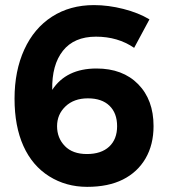

<svg xmlns="http://www.w3.org/2000/svg" viewBox="-20 -727 672 754"><path d="M234.6 -153.6Q265.1 -122.1 321.3 -122.1Q377.4 -122.1 408.7 -151.1Q439.9 -180.2 439.9 -231.4Q439.9 -282.7 409.9 -311.8Q379.9 -340.8 325.2 -340.8Q270.5 -340.8 237.3 -309.3Q204.1 -277.8 204.1 -231.4Q204.1 -185.1 234.6 -153.6ZM185.1 -374Q240.2 -458 358.9 -458Q461.9 -458 522.5 -396.5Q583 -335 583 -231.9Q583 -158.7 551.5 -104.7Q520 -50.8 462.6 -22Q405.3 6.8 322.3 6.8Q239.3 6.8 173.1 -34.7Q106.9 -76.2 72 -153.6Q37.1 -231 37.1 -339.8Q37.1 -448.7 75.4 -532.5Q113.8 -616.2 184.3 -661.6Q254.9 -707 349.1 -707Q405.3 -707 464.6 -691.9Q523.9 -676.8 566.9 -650.9L506.8 -539.1Q442.9 -583 356.9 -583Q271 -583 227.1 -527.6Q183.1 -472.2 185.1 -374Z"/></svg>

Font: Montserrat-SemiBold
Style: Regular
Weight: 600
Designer: Julieta Ulanovsky
Foundry: Julieta Ulanovsky
Version: Version 6.001